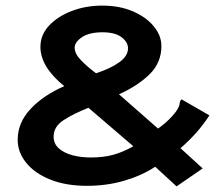

<svg xmlns="http://www.w3.org/2000/svg" viewBox="-20 -651 790 684"><path d="M609 13 533 -57Q486 -26 423.5 -7.5Q361 11 290 11Q214 11 158.5 -11.5Q103 -34 73 -71.5Q43 -109 43 -153Q43 -214 89 -263Q135 -312 209 -344Q124 -413 124 -484Q124 -527 155 -560Q186 -593 236 -612Q286 -631 344 -631Q406 -631 453.5 -610.5Q501 -590 528 -557Q555 -524 555 -487Q555 -428 513.5 -387Q472 -346 404 -315L543 -193Q572 -213 595.5 -239.5Q619 -266 620 -282Q620 -291 627 -297L726 -240Q704 -206 678 -177Q652 -148 623 -123L702 -51ZM322 -390Q372 -406 404 -428.5Q436 -451 436 -479Q436 -501 413 -518.5Q390 -536 345 -536Q298 -536 272 -518.5Q246 -501 246 -481Q246 -460 268 -437Q290 -414 322 -390ZM303 -90Q350 -90 385 -100Q420 -110 455 -130L295 -267Q242 -246 206.5 -223Q171 -200 171 -164Q171 -139 189.5 -122.5Q208 -106 238 -98Q268 -90 303 -90Z"/></svg>

Font: Inconsolata ExtraExpanded ExtraBold
Style: Regular
Weight: 800
Width: 8
Monospace: yes
Designer: Raph Levien, Cyreal, Brenton Simpson
Foundry: Raph Levien, Cyreal, Google
Version: Version 3.001; ttfautohint (v1.8.2.53-6de2)